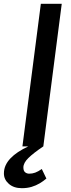

<svg xmlns="http://www.w3.org/2000/svg" viewBox="-58 -767 370 1006"><path d="M56.5 219Q14 219 -11.8 196.2Q-37.5 173.5 -37.5 142Q-37.5 119.5 -28.8 100Q-20 80.5 -3.5 63Q13 45.5 37 29.5Q60.5 14 90 0H59.5L156 -747H265.5L169 0Q117 35 90.8 60.8Q64.5 86.5 64.5 110.5Q64.5 128.5 73.8 135.8Q83 143 95 143Q111.5 143 126.5 137.5Q141.5 132 161 118.5L185 168.5Q169.5 182 150.2 193.5Q131 205 107.8 212Q84.5 219 56.5 219Z"/></svg>

Font: Koeln Type Sans
Style: Italic
Weight: 400
Italic angle: -7.5°
Designer: Eben Sorkin
Foundry: Eben Sorkin
Version: Version 2.001